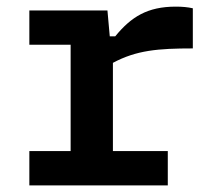

<svg xmlns="http://www.w3.org/2000/svg" viewBox="-20 -559 660 579"><path d="M304 -527.5H68.5V-424H193V-103.5H68.5V0H486V-103.5H320.5V-369.5C391.5 -407.5 456.5 -413 561.5 -413V-534C546 -537.5 529.5 -539 510 -539C424.5 -539 375.5 -508 327.5 -449.5H311Z"/></svg>

Font: Monaspace Neon SemiBold
Style: Regular
Weight: 600
Designer: Riley Cran & the Lettermatic Team
Foundry: Lettermatic
Version: Version 1.200 (Monaspace Neon)